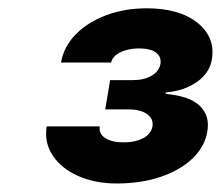

<svg xmlns="http://www.w3.org/2000/svg" viewBox="-20 -864 527 458"><path d="M258.8 -426.3Q207 -426.3 166.7 -444.1Q126.5 -461.9 106 -492.7Q85.4 -523.4 91.3 -562.5H217.8Q215.3 -544.9 231 -534.7Q246.6 -524.4 274.9 -524.4Q303.2 -524.4 322 -534.7Q340.8 -544.9 343.8 -563Q346.2 -581.1 330.6 -592Q314.9 -603 286.6 -603H231L242.7 -672.9H297.9Q324.2 -672.9 342 -683.6Q359.9 -694.3 362.8 -711.9Q365.2 -729 351.8 -738.8Q338.4 -748.5 311.5 -748.5Q285.2 -748.5 266.6 -739Q248 -729.5 245.1 -714.8H125.5Q132.3 -753.4 161.1 -782.5Q189.9 -811.5 233.9 -827.9Q277.8 -844.2 329.6 -844.2Q407.7 -844.2 450.9 -809.8Q494.1 -775.4 485.4 -722.2Q480 -689.5 449.2 -668.2Q418.5 -647 375.5 -643.6L375 -640.1Q433.1 -634.8 457 -611.1Q481 -587.4 474.6 -550.8Q468.8 -514.2 439 -485.8Q409.2 -457.5 362.5 -441.9Q315.9 -426.3 258.8 -426.3Z"/></svg>

Font: Inter 17pt ExtraBold
Style: Italic
Weight: 800
Italic angle: -9.3988°
Version: Version 4.001;git-66647c0bb